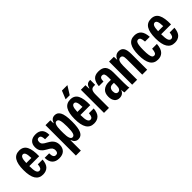

<svg xmlns="http://www.w3.org/2000/svg" viewBox="152 -1841 3112 3112"><g transform="rotate(-45 1708.0 -285.5)"><path d="M201.2 9.8Q113.3 9.8 70.1 -58.6Q26.9 -127 26.9 -267.1Q26.9 -404.8 69.3 -472.9Q111.8 -541 201.2 -541Q293.5 -541 331.8 -466.6Q370.1 -392.1 366.2 -246.1H140.1Q140.1 -151.4 155.3 -113.8Q170.4 -76.2 201.2 -76.2Q228.5 -76.2 241.2 -98.6Q253.9 -121.1 257.8 -168.9H367.2Q359.4 -73.2 316.7 -31.7Q273.9 9.8 201.2 9.8ZM140.1 -315.9H256.8Q254.9 -393.6 241 -424.3Q227.1 -455.1 201.2 -455.1Q172.9 -455.1 158 -424.3Q143.1 -393.6 140.1 -315.9Z M574.7 9.8Q495.1 9.8 453.4 -34.9Q411.6 -79.6 410.6 -165H513.7Q513.7 -114.3 527.6 -90.1Q541.5 -65.9 572.8 -65.9Q622.6 -65.9 622.6 -127.9Q622.6 -144.5 617.7 -158.4Q612.8 -172.4 606.7 -181.4Q600.6 -190.4 586.9 -200.7Q573.2 -210.9 564 -216.6Q554.7 -222.2 534.7 -232.9Q507.8 -247.6 489.3 -261.5Q470.7 -275.4 453.9 -294.7Q437 -314 428.7 -339.4Q420.4 -364.7 420.4 -396Q420.4 -465.3 460.4 -502.7Q500.5 -540 574.7 -540Q648.4 -540 688.7 -499Q729 -458 728.5 -373H628.4Q626 -423.3 614.3 -444.6Q602.5 -465.8 573.7 -465.8Q528.3 -465.8 528.3 -407.2Q528.3 -390.1 533.9 -376.5Q539.6 -362.8 552.5 -351.6Q565.4 -340.3 577.1 -332.8Q588.9 -325.2 610.4 -314Q658.2 -287.1 677.7 -270Q734.4 -220.7 734.4 -143.1Q734.4 -71.3 693.4 -30.8Q652.3 9.8 574.7 9.8Z M794.4 167V-529.8H906.2L908.2 -460.9H912.6Q939.9 -540 1012.2 -540Q1042.5 -540 1065.2 -526.9Q1087.9 -513.7 1105.7 -483.4Q1123.5 -453.1 1132.6 -398.4Q1141.6 -343.8 1141.6 -265.1Q1141.6 -123.5 1111.1 -56.9Q1080.6 9.8 1012.2 9.8Q941.4 9.8 912.6 -69.8H908.2V167ZM908.2 -234.9Q908.2 -80.1 966.3 -80.1Q1000.5 -80.1 1013.9 -122.6Q1027.3 -165 1027.3 -265.1Q1027.3 -362.8 1014.4 -407Q1001.5 -451.2 966.3 -451.2Q908.2 -451.2 908.2 -294.9Z M1372.6 9.8Q1284.7 9.8 1241.5 -58.6Q1198.2 -127 1198.2 -267.1Q1198.2 -404.8 1240.7 -472.9Q1283.2 -541 1372.6 -541Q1464.8 -541 1503.2 -466.6Q1541.5 -392.1 1537.6 -246.1H1311.5Q1311.5 -151.4 1326.7 -113.8Q1341.8 -76.2 1372.6 -76.2Q1399.9 -76.2 1412.6 -98.6Q1425.3 -121.1 1429.2 -168.9H1538.6Q1530.8 -73.2 1488 -31.7Q1445.3 9.8 1372.6 9.8ZM1311.5 -315.9H1428.2Q1426.3 -393.6 1412.4 -424.3Q1398.4 -455.1 1372.6 -455.1Q1344.2 -455.1 1329.3 -424.3Q1314.5 -393.6 1311.5 -315.9ZM1321.3 -595.2 1379.4 -737.8H1504.4L1415.5 -595.2Z M1606 0V-529.8H1710L1713.9 -448.2H1718.8Q1730.5 -493.2 1752 -513.9Q1773.4 -534.7 1812 -536.1H1826.2V-422.9H1794.9Q1754.4 -422.9 1736.6 -393.6Q1718.8 -364.3 1719.7 -298.8V0Z M1958 9.8Q1901.9 9.8 1870.8 -29.5Q1839.8 -68.8 1839.8 -134.8Q1839.8 -217.8 1887.2 -258.8Q1934.6 -299.8 2012.7 -299.8H2064V-356Q2064 -406.7 2052.7 -429.4Q2041.5 -452.1 2011.7 -452.1Q1985.8 -452.1 1972.7 -432.6Q1959.5 -413.1 1959 -365.2H1853Q1859.9 -453.1 1897.9 -496.6Q1936 -540 2014.6 -540Q2100.1 -540 2138.9 -496.3Q2177.7 -452.6 2177.7 -355V-118.2Q2177.7 -9.8 2189 0H2074.7Q2069.3 -18.6 2065.9 -65.9H2064Q2054.7 -30.8 2026.6 -10.5Q1998.5 9.8 1958 9.8ZM1952.6 -148.9Q1952.6 -111.8 1966.3 -93Q1980 -74.2 2004.9 -74.2Q2031.7 -74.2 2047.9 -96.7Q2064 -119.1 2064 -160.2V-231H2027.8Q1990.7 -231 1971.7 -208.3Q1952.6 -185.5 1952.6 -148.9Z M2251.5 0V-529.8H2361.3L2365.2 -460.9H2369.6Q2383.8 -499 2412.1 -519.5Q2440.4 -540 2478.5 -540Q2539.1 -540 2567.1 -497.3Q2595.2 -454.6 2595.2 -359.9V0H2482.4V-350.1Q2482.4 -406.7 2469.7 -428Q2457 -449.2 2429.7 -449.2Q2395 -449.2 2380.1 -415.8Q2365.2 -382.3 2365.2 -318.8V0Z M2836.4 9.8Q2748.5 9.8 2705.8 -58.6Q2663.1 -127 2663.1 -267.1Q2663.1 -404.8 2705.3 -472.4Q2747.6 -540 2836.4 -540Q2912.6 -540 2953.9 -494.4Q2995.1 -448.7 3002.4 -347.2H2893.1Q2889.2 -401.9 2876.7 -426Q2864.3 -450.2 2836.4 -450.2Q2815.9 -450.2 2803.2 -435.1Q2790.5 -419.9 2783.4 -378.4Q2776.4 -336.9 2776.4 -265.1Q2776.4 -194.8 2783.2 -153.6Q2790 -112.3 2802.7 -96.2Q2815.4 -80.1 2836.4 -80.1Q2863.3 -80.1 2876 -104.2Q2888.7 -128.4 2893.1 -184.1H3002.4Q2998.5 -129.4 2984.4 -90.8Q2970.2 -52.2 2947.5 -30.8Q2924.8 -9.3 2897.7 0.2Q2870.6 9.8 2836.4 9.8Z M3223.1 9.8Q3135.3 9.8 3092 -58.6Q3048.8 -127 3048.8 -267.1Q3048.8 -404.8 3091.3 -472.9Q3133.8 -541 3223.1 -541Q3315.4 -541 3353.8 -466.6Q3392.1 -392.1 3388.2 -246.1H3162.1Q3162.1 -151.4 3177.2 -113.8Q3192.4 -76.2 3223.1 -76.2Q3250.5 -76.2 3263.2 -98.6Q3275.9 -121.1 3279.8 -168.9H3389.2Q3381.3 -73.2 3338.6 -31.7Q3295.9 9.8 3223.1 9.8ZM3162.1 -315.9H3278.8Q3276.9 -393.6 3262.9 -424.3Q3249 -455.1 3223.1 -455.1Q3194.8 -455.1 3179.9 -424.3Q3165 -393.6 3162.1 -315.9Z"/></g></svg>

Font: Lumene Sans Condensed
Style: Bold
Weight: 600
Width: 3
Designer: Deni Anggara
Version: Version 1.003;Glyphs 3.1.2 (3151)